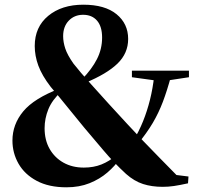

<svg xmlns="http://www.w3.org/2000/svg" viewBox="-20 -781 855 818"><path d="M263 17Q188 17 136.5 -10.5Q85 -38 59 -83.5Q33 -129 33 -182Q33 -251 79 -306.5Q125 -362 235 -404V-410L242 -392Q202 -355 186 -315.5Q170 -276 170 -235Q170 -184 191.5 -146.5Q213 -109 250.5 -88Q288 -67 337 -67Q379 -67 412.5 -80.5Q446 -94 475 -119L503 -105H491Q470 -74 437.5 -46Q405 -18 361.5 -0.5Q318 17 263 17ZM565 -165 538 -180H547Q572 -221 589.5 -264.5Q607 -308 619 -356Q631 -404 637 -458H709Q692 -395 674 -347.5Q656 -300 631 -257.5Q606 -215 565 -165ZM658 -436 542 -452V-480H785V-452L680 -436ZM673 15Q627 15 589.5 3Q552 -9 517 -40Q465 -88 421.5 -139.5Q378 -191 339 -237Q302 -282 277 -313Q252 -344 233 -367Q214 -390 196 -411Q159 -459 143.5 -501Q128 -543 128 -585Q128 -666 185.5 -713.5Q243 -761 335 -761Q427 -761 476.5 -720.5Q526 -680 526 -615Q526 -554 480.5 -510Q435 -466 343 -428V-421L330 -444Q371 -486 393 -529Q415 -572 415 -621Q415 -668 393.5 -693Q372 -718 334 -718Q297 -718 273 -693Q249 -668 249 -627Q249 -602 258 -574.5Q267 -547 293 -510Q308 -491 325 -471Q342 -451 369.5 -420.5Q397 -390 443 -339Q487 -291 522.5 -252.5Q558 -214 591 -179.5Q624 -145 660 -108.5Q696 -72 741 -26L679 -42L783 -29L781 0Q745 8 721 11.5Q697 15 673 15Z"/></svg>

Font: Noto Serif TC ExtraLight Black
Style: Regular
Weight: 900
Version: Version 2.003-H1;hotconv 1.1.1;makeotfexe 2.6.0